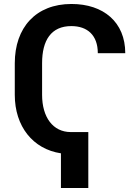

<svg xmlns="http://www.w3.org/2000/svg" viewBox="-20 -757 697 956"><path d="M332.7 -99.4C243.3 -99.4 189.6 -173.7 189.6 -284.8V-442.5C189.6 -556.5 234.7 -627.1 335.2 -627.1C414.8 -627.1 467 -582 467 -492.2H603.7C603.7 -647 495 -737.2 335.9 -737.2C158.4 -737.2 53.6 -619.7 53.6 -441.8V-284.8C53.6 -127.8 143.8 -14.6 283.4 6.4V179H419.7V-99.4Z"/></svg>

Font: Margiela Sans Semi Bold
Style: Regular
Weight: 600
Designer: Stefan Endress, Andreas Faust
Version: Version 1.100;FEAKit 1.0